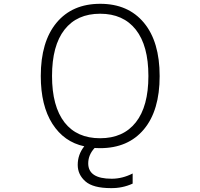

<svg xmlns="http://www.w3.org/2000/svg" viewBox="-20 -761 1040 1000"><path d="M316.4 -123Q380.9 -41 501.5 -41Q622.1 -41 687.5 -124Q752.9 -207 752.9 -365.2Q752.9 -523.4 687.5 -606.4Q622.1 -689.5 501.5 -689.5Q380.9 -689.5 315.9 -606.4Q251 -523.4 251 -365.2Q251 -207 316.4 -123ZM192.4 -365.2Q192.4 -543.9 274.4 -642.6Q356.4 -741.2 502 -741.2Q647.5 -741.2 729.5 -642.6Q811.5 -543.9 811.5 -364.7Q811.5 -185.5 729.5 -87.4Q647.5 10.7 501 10.7Q479.5 10.7 472.7 9.8Q439.5 45.9 439.5 89.8Q439.5 169.9 561.5 169.9Q617.2 169.9 670.9 142.6V195.3Q617.2 219.7 557.6 218.8Q464.8 218.8 424.8 183.6Q384.8 148.4 384.8 97.7Q384.8 43.9 418.9 1Q313.5 -21.5 252.9 -116.2Q192.4 -210.9 192.4 -365.2Z"/></svg>

Font: GenEi Gothic M Light
Style: Regular
Weight: 300
Designer: o_tamon (Modified); [Source Han Sans]
Ryoko NISHIZUKA  (kana & ideographs); Paul D. Hunt (Latin, Greek & Cyrillic); Wenl
Version: Version 1.1a;Original Version 1.004